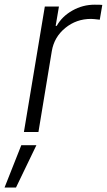

<svg xmlns="http://www.w3.org/2000/svg" viewBox="-66 -574 465 835"><path d="M38 0 128.9 -545.5H190.3L176.1 -461.6H180.8Q203.8 -502.8 248.9 -528.2Q294 -553.6 345.5 -553.6Q370.4 -553.6 378.9 -552.6L367.9 -488.3Q339.5 -491.8 329.9 -491.8Q266 -491.8 217.9 -452.4Q169.7 -413 159.4 -352.3L101.2 0ZM-46.2 241.5 26.6 57.5H92.3L3.6 241.5Z"/></svg>

Font: Karasuma Gothic
Style: Light Italic
Weight: 300
Italic angle: 9.39998°
Designer: Rasmus Andersson / Ryoko Nishizuka
Foundry: rsms
Version: Version 1.00